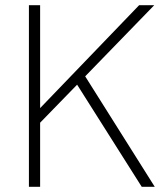

<svg xmlns="http://www.w3.org/2000/svg" viewBox="-20 -717 645 737"><path d="M91 -697H134V-302L514 -697H572L307 -424L574 0H524L276 -392L134 -246V0H91Z"/></svg>

Font: Hanken Grotesk ExtraLight
Style: Regular
Weight: 200
Designer: Alfredo Marco Pradil
Foundry: Hanken Design Co.
Version: Version 3.014